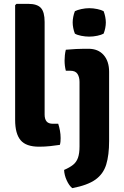

<svg xmlns="http://www.w3.org/2000/svg" viewBox="-20 -756 644 996"><path d="M282 -114Q287.5 -97.5 291 -78.2Q294.5 -59 294.5 -40Q294.5 -31.5 293.8 -22Q293 -12.5 290.5 -4.5Q268 -1 240 2Q212 5 183 5Q115 5 86.8 -28.8Q58.5 -62.5 58.5 -134V-729L65.5 -736H126.5Q172.5 -736 192 -715Q211.5 -694 211.5 -642V-161.5Q211.5 -138.5 221.5 -126.2Q231.5 -114 254.5 -114ZM546 -24Q546 48.5 531 97.5Q516 146.5 475 175.8Q434 205 355 220Q338.5 207 326 179.5Q313.5 152 312.5 125.5Q341.5 113 359 99Q376.5 85 384.5 62.5Q392.5 40 392.5 3V-331Q392.5 -356 382 -372.5Q371.5 -389 345 -389H321.5Q315 -414.5 315 -442Q315 -455 316.5 -469.8Q318 -484.5 321.5 -498Q348 -500.5 374.8 -501.8Q401.5 -503 417.5 -503H439Q489 -503 517.5 -470.8Q546 -438.5 546 -383.5ZM357 -639.5Q357 -653.5 360 -668.8Q363 -684 368.5 -698Q381.5 -704.5 402.2 -709Q423 -713.5 443 -713.5Q463.5 -713.5 484.8 -709Q506 -704.5 517.5 -698Q523 -684 526 -668.2Q529 -652.5 529 -639.5Q529 -626 526 -610.5Q523 -595 517.5 -581.5Q506 -575 484.8 -570.5Q463.5 -566 443 -566Q423 -566 401.5 -570.2Q380 -574.5 368.5 -581.5Q363 -595 360 -610.5Q357 -626 357 -639.5Z"/></svg>

Font: Signika Light
Style: Bold
Weight: 700
Version: Version 2.003;gftools[0.9.32]